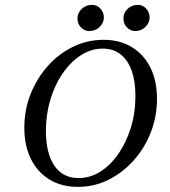

<svg xmlns="http://www.w3.org/2000/svg" viewBox="-20 -743 688 775"><path d="M294.4 11.3Q229 11.3 180.2 -18.1Q131.5 -47.6 104.8 -101.2Q78.2 -154.8 78.2 -227.4Q78.2 -300 103.6 -363.7Q129 -427.4 173.4 -477Q217.7 -526.6 275.4 -554.4Q333.1 -582.3 398.4 -582.3Q463.7 -582.3 512.1 -552.8Q560.5 -523.4 587.1 -470.2Q613.7 -416.9 613.7 -344.4Q613.7 -271.8 588.3 -207.7Q562.9 -143.5 518.5 -94.4Q474.2 -45.2 416.9 -16.9Q359.7 11.3 294.4 11.3ZM297.6 -24.2Q343.5 -24.2 384.7 -50Q425.8 -75.8 457.7 -121.8Q489.5 -167.7 508.1 -227.4Q526.6 -287.1 526.6 -354.8Q526.6 -415.3 511.3 -458.1Q496 -500.8 466.5 -523.8Q437.1 -546.8 394.4 -546.8Q348.4 -546.8 307.3 -520.6Q266.1 -494.4 233.9 -448Q201.6 -401.6 183.5 -341.5Q165.3 -281.5 165.3 -214.5Q165.3 -125 199.2 -74.6Q233.1 -24.2 297.6 -24.2ZM340.3 -617.7Q321 -617.7 306.9 -632.3Q292.7 -646.8 292.7 -668.5Q292.7 -691.1 310.1 -707.3Q327.4 -723.4 350.8 -723.4Q371 -723.4 385.1 -708.5Q399.2 -693.5 399.2 -672.6Q399.2 -650.8 382.3 -634.3Q365.3 -617.7 340.3 -617.7ZM525.8 -617.7Q506.5 -617.7 492.3 -632.3Q478.2 -646.8 478.2 -668.5Q478.2 -691.1 495.2 -707.3Q512.1 -723.4 536.3 -723.4Q555.6 -723.4 569.8 -708.5Q583.9 -693.5 583.9 -672.6Q583.9 -650.8 566.9 -634.3Q550 -617.7 525.8 -617.7Z"/></svg>

Font: Playfair 9pt
Style: Italic
Weight: 400
Italic angle: -15.6°
Designer: Claus Eggers Sørensen
Foundry: Claus Eggers Sørensen
Version: Version 2.001;gftools[0.9.30]